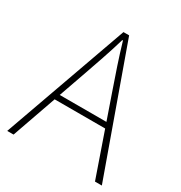

<svg xmlns="http://www.w3.org/2000/svg" viewBox="-170 -848 915 970"><g transform="rotate(30 287.0 -363.0)"><path d="M11 0 270 -726H303L563 0H523L372 -435Q349 -501 329 -560.5Q309 -620 289 -688H285Q265 -620 244.5 -560.5Q224 -501 201 -435L48 0ZM123 -258V-290H447V-258Z"/></g></svg>

Font: Noto Sans JP
Style: Regular
Weight: 100
Designer: Ryoko NISHIZUKA 西塚涼子 (kana, bopomofo & ideographs); Paul D. Hunt (Latin, Greek & Cyrillic); Sandoll Communications 산돌커뮤니
Foundry: Adobe
Version: Version 2.004;hotconv 1.0.118;makeotfexe 2.5.65603